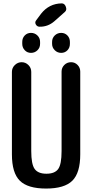

<svg xmlns="http://www.w3.org/2000/svg" viewBox="-20 -1095 540 1125"><path d="M49.8 -190.4V-673.8Q49.8 -697.3 66.9 -713.9Q84 -730.5 106.9 -730.5Q129.9 -730.5 146.5 -713.9Q163.1 -697.3 163.1 -673.8V-210Q163.1 -132.8 183.1 -105Q203.1 -77.1 252 -77.1Q300.8 -77.1 320.8 -104.5Q340.8 -131.8 340.8 -210V-675.8Q340.8 -698.2 356.9 -714.4Q373 -730.5 396.5 -730.5Q418.9 -730.5 434.6 -714.4Q450.2 -698.2 450.2 -675.8V-190.4Q450.2 -82 403.8 -36.1Q357.4 9.8 250 9.8Q142.6 9.8 96.2 -36.1Q49.8 -82 49.8 -190.4ZM285.2 -837.9V-849.6Q285.2 -872.1 300.8 -887.2Q316.4 -902.3 338.4 -902.3Q360.4 -902.3 375 -887.2Q389.6 -872.1 389.6 -849.6V-837.9Q389.6 -815.4 375 -800.3Q360.4 -785.2 338.4 -785.2Q316.4 -785.2 300.8 -800.8Q285.2 -816.4 285.2 -837.9ZM214.8 -849.6V-837.9Q214.8 -815.4 199.2 -800.3Q183.6 -785.2 161.6 -785.2Q139.6 -785.2 125 -800.8Q110.4 -816.4 110.4 -837.9V-849.6Q110.4 -872.1 125 -887.2Q139.6 -902.3 161.6 -902.3Q183.6 -902.3 199.2 -887.2Q214.8 -872.1 214.8 -849.6ZM360.4 -1025.4 298.8 -970.7Q260.7 -937.5 211.9 -938.5Q197.3 -938.5 189.9 -951.7Q182.6 -964.8 192.4 -976.6L220.7 -1014.6Q267.6 -1074.2 341.8 -1075.2Q358.4 -1075.2 365.7 -1055.7Q373 -1036.1 360.4 -1025.4Z"/></svg>

Font: Rounded-X Mgen+ 1mn medium
Style: Regular
Weight: 500
Designer: [Source Han Sans]
Ryoko NISHIZUKA  (kana & ideographs); Paul D. Hunt (Latin, Greek & Cyrillic); Wenlong ZHANG  (bopomofo
Version: Version 1.059.20150602